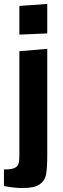

<svg xmlns="http://www.w3.org/2000/svg" viewBox="-32 -810 317 971"><path d="M66 -635V-780L207 -790V-641ZM-12 131V47Q24 47 40.5 40Q57 33 61.5 18.5Q66 4 66 -26V-551L207 -563V-26Q207 40 201 72Q195 104 168.5 122.5Q142 141 82 141Q41 141 -12 131Z"/></svg>

Font: Francois One
Style: Regular
Weight: 400
Designer: Vernon Adams
Foundry: Vernon Adams
Version: Version 2.000